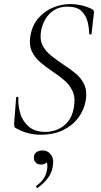

<svg xmlns="http://www.w3.org/2000/svg" viewBox="-20 -656 500 952"><path d="M181 12Q150 12 120 4.5Q90 -3 56 -22Q52 -25 51 -29.5Q50 -34 50 -41L60 -171Q60 -176 65.5 -176Q71 -176 71 -171Q69 -131 81 -92Q93 -53 123.5 -27.5Q154 -2 205 -2Q235 -2 264 -13.5Q293 -25 315.5 -51Q338 -77 346 -122Q355 -170 340.5 -202.5Q326 -235 297.5 -259Q269 -283 237 -304Q206 -325 179 -348Q152 -371 137.5 -402.5Q123 -434 131 -481Q141 -533 171.5 -567.5Q202 -602 244 -619Q286 -636 329 -636Q353 -636 379.5 -630.5Q406 -625 434 -612Q447 -605 446 -595L434 -489Q434 -485 428 -485Q422 -485 422 -489Q422 -518 414 -549Q406 -580 383.5 -601.5Q361 -623 315 -623Q274 -623 247 -605Q220 -587 204.5 -560Q189 -533 184 -504Q176 -462 190.5 -432.5Q205 -403 232.5 -381Q260 -359 291 -338Q324 -317 353 -293.5Q382 -270 397.5 -237.5Q413 -205 405 -157Q397 -111 368.5 -72.5Q340 -34 293 -11Q246 12 181 12ZM168 275Q164 277 160.5 272.5Q157 268 161 265Q184 248 197 228Q210 208 213 186Q218 158 210 146.5Q202 135 191 132L218 125Q219 143 209 151.5Q199 160 184 160Q167 160 157.5 150.5Q148 141 148 125Q148 108 160 99Q172 90 191 90Q217 90 233 111.5Q249 133 241 173Q236 203 216.5 228Q197 253 168 275Z"/></svg>

Font: Cormorant Garamond Light
Style: Italic
Weight: 300
Italic angle: -10°
Designer: Christian Thalmann (Catharsis Fonts)
Foundry: Catharsis Fonts
Version: Version 4.001